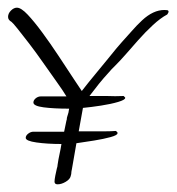

<svg xmlns="http://www.w3.org/2000/svg" viewBox="-20 -459 460 500"><path d="M130 21Q122 21 122 14Q122 9 124 -1.5Q126 -12 128 -20Q129 -23 129.5 -25.5Q130 -28 130 -30Q132 -44 135 -57.5Q138 -71 140 -84Q103 -84 75 -88Q47 -92 47 -100Q47 -106 53.5 -111Q60 -116 67 -116H147L153 -145Q154 -147 154 -149.5Q154 -152 155 -155Q159 -166 160 -176Q120 -176 93.5 -179.5Q67 -183 67 -192Q67 -198 73 -203Q79 -208 87 -208H153Q144 -223 127.5 -246Q111 -269 92.5 -295.5Q74 -322 56 -345.5Q38 -369 25.5 -384.5Q13 -400 10 -402Q1 -407 1 -415Q1 -424 8.5 -431.5Q16 -439 24 -439Q35 -439 52 -421Q69 -403 90 -374.5Q111 -346 132.5 -313.5Q154 -281 173 -252L193 -222Q210 -244 227.5 -265Q245 -286 262 -307L284 -334L297 -349Q310 -363 323 -378Q336 -393 350 -406Q379 -433 408 -433Q412 -433 415.5 -432.5Q419 -432 419 -428Q419 -427 418 -425.5Q417 -424 416 -422L415 -421Q398 -412 378 -393.5Q358 -375 339.5 -354Q321 -333 307 -317Q300 -309 293 -301.5Q286 -294 278 -286Q274 -282 270.5 -278.5Q267 -275 263 -270Q250 -256 237.5 -240.5Q225 -225 213 -209H258Q280 -208 302 -209L306 -205V-204Q306 -199 287.5 -193.5Q269 -188 243 -184Q217 -180 196 -178L185 -117H224Q238 -117 253 -117Q268 -117 282 -118L286 -114V-112Q286 -107 268 -102Q250 -97 225 -93Q200 -89 179 -86L167 -17Q167 -16 166.5 -15Q166 -14 166 -12Q166 -6 164 0Q162 8 151 14.5Q140 21 130 21Z"/></svg>

Font: Qwitcher Grypen
Style: Bold
Weight: 700
Designer: Robert E. Leuschke
Foundry: Robert E. Leuschke
Version: Version 1.100; ttfautohint (v1.8.3)